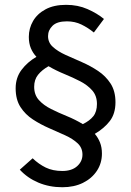

<svg xmlns="http://www.w3.org/2000/svg" viewBox="-20 -705 540 790"><path d="M236.3 65.4Q183.1 65.4 137.9 46.4Q92.8 27.3 61.5 -6.8L114.3 -53.7Q139.2 -29.8 168.2 -15.6Q197.3 -1.5 236.3 -1.5Q275.4 -1.5 297.4 -21.2Q319.3 -41 319.3 -68.8Q319.3 -96.7 299.6 -115.2Q279.8 -133.8 248.3 -148.2Q216.8 -162.6 181.9 -177.7Q147 -192.9 115.5 -213.4Q84 -233.9 64.2 -264.6Q44.4 -295.4 44.4 -341.8Q44.4 -385.3 68.6 -417.5Q92.8 -449.7 129.9 -471.2Q115.2 -486.8 106.9 -506.8Q98.6 -526.9 98.6 -553.2Q98.6 -588.4 116 -618.4Q133.3 -648.4 167.5 -666.7Q201.7 -685.1 252 -685.1Q300.3 -685.1 339.8 -667.7Q379.4 -650.4 407.7 -627L366.2 -571.3Q342.3 -590.8 315.2 -604Q288.1 -617.2 255.4 -617.2Q214.8 -617.2 196.3 -599.1Q177.7 -581.1 177.7 -556.2Q177.7 -529.8 197.8 -511.7Q217.8 -493.7 249.5 -479.2Q281.2 -464.8 316.7 -449.5Q352.1 -434.1 383.5 -413.1Q415 -392.1 435.1 -361.1Q455.1 -330.1 455.1 -284.2Q455.1 -237.3 431.9 -207Q408.7 -176.8 370.1 -154.3Q383.8 -138.2 391.6 -118.4Q399.4 -98.6 399.4 -73.2Q399.4 -33.7 378.7 -2.2Q357.9 29.3 321.3 47.4Q284.7 65.4 236.3 65.4ZM320.8 -194.3Q349.1 -208 364 -226.8Q378.9 -245.6 378.9 -277.3Q378.9 -310.5 359.9 -332.5Q340.8 -354.5 310.3 -370.4Q279.8 -386.2 245.1 -400.4Q210.4 -414.6 179.7 -432.6Q152.3 -417 136.5 -397.2Q120.6 -377.4 120.6 -347.7Q120.6 -314.9 139.9 -293.5Q159.2 -272 189.9 -256.6Q220.7 -241.2 255.4 -227.1Q290 -212.9 320.8 -194.3Z"/></svg>

Font: Varta Light Medium
Style: Regular
Weight: 500
Version: Version 1.004